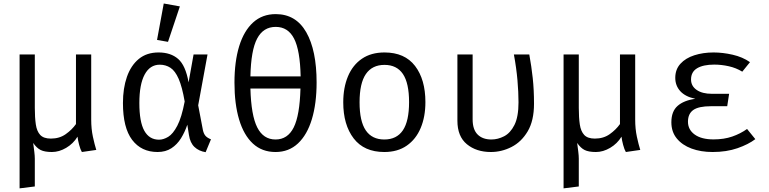

<svg xmlns="http://www.w3.org/2000/svg" viewBox="-20 -848 4348 1086"><path d="M495.9 -540V-171.8Q495.9 -119 505.4 -74.9Q514.9 -30.8 524.6 0L443.1 11.8Q434.9 -1.5 427.7 -28.5Q420.5 -55.4 418.5 -74.9Q394.4 -35.4 354.4 -11.8Q314.4 11.8 273.8 11.8Q232.8 11.8 210 0.5Q187.2 -10.8 167.7 -39.5Q171.3 -11.8 174.1 10.8Q176.9 33.3 176.9 49.7V206.7L90.8 217.4V-540H176.9V-237.4Q176.9 -183.1 182.6 -144.4Q188.2 -105.6 207.4 -84.9Q226.7 -64.1 267.7 -64.1Q316.4 -64.1 351.5 -89Q386.7 -113.8 409.7 -146.2V-540Z M876.9 -551.3Q945.6 -551.3 987.7 -514.6Q1029.7 -477.9 1046.7 -382.1L1074.9 -540H1153.8L1101 -252.3L1127.7 -112.3Q1132.3 -90.8 1142.8 -79.2Q1153.3 -67.7 1173.3 -60L1143.1 12.8Q1104.6 6.7 1080 -16.7Q1055.4 -40 1048.7 -84.6L1039.5 -142.6Q1025.6 -101 1003.8 -65.9Q982.1 -30.8 949.5 -9.5Q916.9 11.8 871.3 11.8Q779.5 11.8 727.4 -56.9Q675.4 -125.6 675.4 -265.1Q675.4 -348.7 697.9 -413.3Q720.5 -477.9 765.1 -514.6Q809.7 -551.3 876.9 -551.3ZM883.6 -482.1Q828.2 -482.1 798.2 -426.4Q768.2 -370.8 768.2 -265.1Q768.2 -158.5 796.4 -108.2Q824.6 -57.9 879.5 -57.9Q904.6 -57.9 931.5 -74.1Q958.5 -90.3 982.8 -136.7Q1007.2 -183.1 1024.6 -273.8Q1010.3 -356.9 990.5 -402.1Q970.8 -447.2 944.1 -464.6Q917.4 -482.1 883.6 -482.1ZM906.2 -828.2 997.4 -811.8 930.3 -611.3 868.2 -622.1Z M1539.5 -768.2Q1653.8 -768.2 1712.3 -665.6Q1770.8 -563.1 1770.8 -381.5Q1770.8 -262.6 1744.1 -174.1Q1717.4 -85.6 1665.6 -36.9Q1613.8 11.8 1538.5 11.8Q1462.1 11.8 1410.5 -35.9Q1359 -83.6 1332.6 -171.5Q1306.2 -259.5 1306.2 -380.5Q1306.2 -499.5 1332.8 -586.4Q1359.5 -673.3 1411.5 -720.8Q1463.6 -768.2 1539.5 -768.2ZM1539.5 -695.9Q1469.2 -695.9 1434.4 -629.7Q1399.5 -563.6 1396.4 -415.9H1680.5Q1677.4 -563.6 1643.3 -629.7Q1609.2 -695.9 1539.5 -695.9ZM1679.5 -347.2H1396.4Q1400.5 -195.4 1435.1 -127.2Q1469.7 -59 1538.5 -59Q1607.2 -59 1641.3 -127.2Q1675.4 -195.4 1679.5 -347.2Z M2154.9 -551.3Q2269.2 -551.3 2327.7 -474.9Q2386.2 -398.5 2386.2 -270.3Q2386.2 -187.7 2359.5 -124.1Q2332.8 -60.5 2281 -24.4Q2229.2 11.8 2153.8 11.8Q2039.5 11.8 1980.5 -65.1Q1921.5 -142.1 1921.5 -269.2Q1921.5 -352.3 1948.2 -416.2Q1974.9 -480 2026.9 -515.6Q2079 -551.3 2154.9 -551.3ZM2154.9 -481Q2085.1 -481 2049.5 -429.2Q2013.8 -377.4 2013.8 -269.2Q2013.8 -162.1 2049 -110.5Q2084.1 -59 2153.8 -59Q2223.6 -59 2258.7 -110.8Q2293.8 -162.6 2293.8 -270.3Q2293.8 -377.9 2259 -429.5Q2224.1 -481 2154.9 -481Z M2973.8 -540Q2986.2 -472.3 2993.3 -406.4Q3000.5 -340.5 3000.5 -261.5Q3000.5 -165.6 2964.9 -105.4Q2929.2 -45.1 2873.3 -16.7Q2817.4 11.8 2756.4 11.8Q2674.4 11.8 2620.8 -32.3Q2567.2 -76.4 2567.2 -165.1V-540H2653.3V-172.8Q2653.3 -115.4 2681.5 -87.2Q2709.7 -59 2759.5 -59Q2795.9 -59 2831.3 -77.2Q2866.7 -95.4 2889.7 -141Q2912.8 -186.7 2912.8 -269.2Q2912.8 -326.2 2906.9 -394.1Q2901 -462.1 2886.7 -540Z M3572.8 -540V-171.8Q3572.8 -119 3582.3 -74.9Q3591.8 -30.8 3601.5 0L3520 11.8Q3511.8 -1.5 3504.6 -28.5Q3497.4 -55.4 3495.4 -74.9Q3471.3 -35.4 3431.3 -11.8Q3391.3 11.8 3350.8 11.8Q3309.7 11.8 3286.9 0.5Q3264.1 -10.8 3244.6 -39.5Q3248.2 -11.8 3251 10.8Q3253.8 33.3 3253.8 49.7V206.7L3167.7 217.4V-540H3253.8V-237.4Q3253.8 -183.1 3259.5 -144.4Q3265.1 -105.6 3284.4 -84.9Q3303.6 -64.1 3344.6 -64.1Q3393.3 -64.1 3428.5 -89Q3463.6 -113.8 3486.7 -146.2V-540Z M4093.3 -247.2H4001Q3931.8 -247.2 3901.5 -225.9Q3871.3 -204.6 3871.3 -159.5Q3871.3 -114.4 3909.5 -86.9Q3947.7 -59.5 4015.9 -59.5Q4074.9 -59.5 4121.5 -75.6Q4168.2 -91.8 4205.6 -118.5L4252.3 -61Q4213.3 -31.3 4151.3 -9.7Q4089.2 11.8 4010.8 11.8Q3944.1 11.8 3891.5 -7.7Q3839 -27.2 3808.2 -64.6Q3777.4 -102.1 3777.4 -156.4Q3777.4 -217.9 3812.6 -249Q3847.7 -280 3912.8 -289.2Q3856.4 -301 3827.9 -332.3Q3799.5 -363.6 3799.5 -407.7Q3799.5 -455.4 3828.7 -487.4Q3857.9 -519.5 3907.4 -535.4Q3956.9 -551.3 4016.4 -551.3Q4067.7 -551.3 4124.1 -538.5Q4180.5 -525.6 4222.1 -496.4L4178.5 -442.6Q4143.6 -464.1 4102.1 -473.3Q4060.5 -482.6 4020 -482.6Q3957.9 -482.6 3923.3 -462.1Q3888.7 -441.5 3888.7 -398.5Q3888.7 -361.5 3920.3 -339.5Q3951.8 -317.4 4006.7 -317.4H4104.1Z"/></svg>

Font: FiraCode Nerd Font
Style: Regular
Weight: 400
Designer: Carrois Corporate, Edenspiekermann AG, Nikita Prokopov
Foundry: Carrois Corporate, Edenspiekermann AG, Nikita Prokopov
Version: Version 6.002;Nerd Fonts 3.4.0